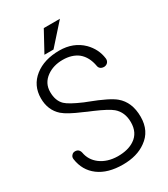

<svg xmlns="http://www.w3.org/2000/svg" viewBox="-211 -946 922 1056"><g transform="rotate(-30 250.0 -418.0)"><path d="M257.8 -702.1Q161.1 -702.1 100.6 -654.3Q39.1 -605.5 39.1 -524.4Q39.1 -449.2 89.8 -404.3Q121.1 -377 203.1 -342.8L224.6 -333L254.9 -320.3Q334 -286.1 360.4 -263.7Q402.3 -227.5 402.3 -164.1Q402.3 -96.7 353.5 -64.5Q313.5 -37.1 247.1 -37.1Q180.7 -38.1 136.7 -71.3Q95.7 -102.5 86.9 -152.3Q84 -166 74.2 -173.8Q64.5 -179.7 52.7 -178.7Q41 -177.7 34.2 -168.9Q25.4 -160.2 27.3 -145.5Q38.1 -69.3 95.7 -26.4Q153.3 16.6 249 16.6Q338.9 16.6 396.5 -25.4Q463.9 -72.3 463.9 -163.1Q463.9 -255.9 405.3 -304.7Q368.2 -335.9 254.9 -378.9L232.4 -387.7Q155.3 -420.9 131.8 -443.4Q100.6 -473.6 100.6 -529.3Q100.6 -585 146.5 -618.2Q188.5 -648.4 248 -648.4Q306.6 -648.4 344.7 -619.1Q383.8 -586.9 394.5 -525.4Q396.5 -512.7 407.2 -505.9Q417 -500 430.7 -501Q443.4 -502.9 451.2 -511.7Q460 -522.5 458 -537.1Q450.2 -598.6 404.3 -645.5Q346.7 -702.1 257.8 -702.1ZM348.6 -851.6H246.1L175.8 -722.7H233.4Z"/></g></svg>

Font: GulimChe
Style: Regular
Weight: 400
Monospace: yes
Version: Version 2.21